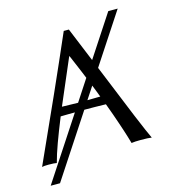

<svg xmlns="http://www.w3.org/2000/svg" viewBox="-117 -799 928 1009"><g transform="rotate(-15 347.0 -294.0)"><path d="M179.2 -228.5Q150.4 -157.7 128.9 -99.1Q107.4 -40.5 96.2 2.9Q84 0 50.8 0Q27.8 0 16.1 2.9Q186 -370.1 311 -658.2H338.9Q368.2 -588.4 415.5 -471.7L564 -698.2H615.2L435.1 -423.8Q583 -57.6 612.8 2.9Q595.7 0 553.2 0Q520 0 502.9 2.9Q501 -3.9 498.3 -12.9Q495.6 -22 491 -37.4Q486.3 -52.7 480 -72Q473.6 -91.3 465.8 -114.5Q458 -137.7 447.5 -167.5Q437 -197.3 425.3 -228.5Q392.6 -229.5 363.3 -229.7Q334 -230 308.1 -230L85 109.9H34.2L256.8 -229.5Q237.3 -229.5 217 -229.2Q196.8 -229 179.2 -228.5ZM336.9 -274.4Q348.1 -274.4 360.8 -274.7Q373.5 -274.9 384.8 -275.1Q396 -275.4 407.2 -275.4Q399.9 -294.4 393.8 -310.3Q387.7 -326.2 381.3 -341.8ZM286.1 -273.9 361.8 -389.6Q353 -411.1 344.5 -431.6Q335.9 -452.1 325.9 -475.6Q315.9 -499 306.2 -522H304.2L198.7 -275.9Q212.4 -275.9 242.9 -274.9Q273.4 -273.9 286.1 -273.9Z"/></g></svg>

Font: Biolilbert
Style: Regular
Weight: 400
Designer: Philipp H. Poll
Foundry: Philipp H. Poll
Version: Version 1.1.0